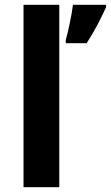

<svg xmlns="http://www.w3.org/2000/svg" viewBox="-20 -780 462 800"><path d="M227 0H78V-760H227ZM422 -760V-750Q407 -717 387 -678.5Q367 -640 341 -600H254V-613Q262 -642 271 -685Q280 -728 284 -760Z"/></svg>

Font: Noto Sans IKEA
Style: Bold
Weight: 600
Designer: Monotype Design Team
Foundry: Monotype Imaging Inc.
Version: Version 2.001